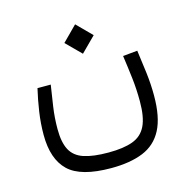

<svg xmlns="http://www.w3.org/2000/svg" viewBox="-94 -534 773 791"><g transform="rotate(-15 293.0 -138.5)"><path d="M285.6 167Q156.2 167 103.8 116.7Q51.3 66.4 51.3 -37.1Q51.3 -85.9 58.6 -135Q65.9 -184.1 76.7 -230H133.3Q126.5 -186 119.6 -140.1Q112.8 -94.2 112.8 -45.4Q112.8 11.2 129.9 43.5Q147 75.7 186.3 88.9Q225.6 102.1 291.5 102.1Q355.5 102.1 394.8 87.6Q434.1 73.2 452.1 36.4Q470.2 -0.5 470.2 -67.9Q470.2 -119.6 464.6 -167.7Q459 -215.8 451.7 -266.6L513.7 -272.5Q520.5 -225.1 526.6 -174.8Q532.7 -124.5 532.7 -76.7Q532.7 15.6 504.9 68.8Q477.1 122.1 422.1 144.5Q367.2 167 285.6 167ZM294.4 -318.4 231.9 -380.9 294.4 -443.8 356.9 -380.9Z"/></g></svg>

Font: Cascadia Mono PL Light
Style: Regular
Weight: 300
Monospace: yes
Designer: Aaron Bell
Foundry: Saja Typeworks
Version: Version 2404.023; ttfautohint (v1.8.4)